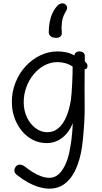

<svg xmlns="http://www.w3.org/2000/svg" viewBox="-20 -852 611 1150"><path d="M51 -242Q51 -303 73 -358Q95 -413 133 -454.5Q171 -496 220.5 -520Q270 -544 325 -544Q351 -544 377 -538.5Q403 -533 425 -520Q429 -535 437 -539.5Q445 -544 454 -544Q470 -544 479.5 -536.5Q489 -529 488 -512V-484Q498 -475 501 -469.5Q504 -464 504 -457Q504 -438 487 -437V-404Q486 -361 486.5 -319Q487 -277 487 -236Q488 -177 485 -125Q482 -73 477 -22Q469 71 443.5 138.5Q418 206 376 242Q334 278 276 278Q249 278 216.5 269Q184 260 150.5 242Q117 224 84 198Q75 192 70.5 184.5Q66 177 66 169Q66 161 70 153Q74 145 81 139.5Q88 134 98 134Q106 134 115 137.5Q124 141 132 148Q152 164 176 179Q200 194 226 203.5Q252 213 276 213Q310 213 334.5 188.5Q359 164 375.5 124.5Q392 85 399 39Q405 8 408 -17Q411 -42 413 -65Q415 -88 416 -114Q392 -56 351 -25.5Q310 5 260 5Q201 5 153.5 -28.5Q106 -62 78.5 -118.5Q51 -175 51 -242ZM263 -60Q301 -60 329.5 -84Q358 -108 377 -152.5Q396 -197 405 -256Q407 -270 409 -297Q411 -324 412.5 -354.5Q414 -385 414.5 -411.5Q415 -438 415 -453Q395 -467 371.5 -473.5Q348 -480 325 -480Q284 -480 247.5 -461Q211 -442 182.5 -408Q154 -374 138 -330.5Q122 -287 122 -239Q122 -190 141.5 -149Q161 -108 193.5 -84Q226 -60 263 -60ZM350 -658Q352 -644 343 -634.5Q334 -625 317 -625Q295 -625 283.5 -635Q272 -645 272 -658Q272 -691 277.5 -720Q283 -749 294.5 -773.5Q306 -798 324 -818Q331 -825 338.5 -828.5Q346 -832 352 -832Q365 -832 373.5 -824.5Q382 -817 382 -804Q382 -798 378 -790Q374 -782 369 -774Q355 -749 351 -719.5Q347 -690 350 -658Z"/></svg>

Font: Playpen Sans Light
Style: Regular
Weight: 300
Designer: Laura Meseguer, Veronika Burian, José Scaglione
Foundry: TypeTogether
Version: Version 1.001